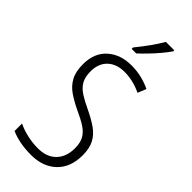

<svg xmlns="http://www.w3.org/2000/svg" viewBox="-301 -992 1048 1048"><g transform="rotate(45 222.5 -468.5)"><path d="M401 -189Q401 -95 346 -42.5Q291 10 200 10Q110 10 44 -19V-77Q76 -61 117.5 -51.5Q159 -42 200 -42Q269 -42 306.5 -81Q344 -120 344 -185Q344 -227 329.5 -253.5Q315 -280 284.5 -300Q254 -320 205 -342Q159 -364 124 -388Q89 -412 69.5 -448Q50 -484 50 -541Q50 -628 104 -676Q158 -724 242 -724Q285 -724 323 -714.5Q361 -705 391 -690L371 -641Q338 -657 305 -664.5Q272 -672 242 -672Q179 -672 143 -637.5Q107 -603 107 -543Q107 -499 122.5 -472Q138 -445 168 -425.5Q198 -406 241 -386Q292 -362 328 -337Q364 -312 382.5 -277Q401 -242 401 -189ZM349 -939Q334 -917 310.5 -889Q287 -861 261 -834Q235 -807 214 -788H179V-799Q209 -836 236.5 -874Q264 -912 284 -947H349Z"/></g></svg>

Font: Noto Sans Sinhala Condensed Light
Style: Regular
Weight: 300
Width: 3
Designer: Jelle Bosma - Monotype Design Team
Foundry: Monotype Imaging Inc.
Version: Version 2.006; ttfautohint (v1.8.4.7-5d5b)